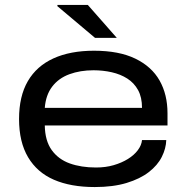

<svg xmlns="http://www.w3.org/2000/svg" viewBox="-20 -744 754 776"><path d="M363 12Q266 12 198 -17.5Q130 -47 93.5 -108.5Q57 -170 57 -263Q57 -355 92.5 -416Q128 -477 196 -508Q264 -539 360 -539Q461 -539 527 -507Q593 -475 625 -418.5Q657 -362 657 -286V-237H161Q162 -175 189 -137.5Q216 -100 262 -83.5Q308 -67 368 -67Q407 -67 439.5 -76.5Q472 -86 497 -101.5Q522 -117 537 -137Q552 -157 554 -178H652Q651 -144 634 -110Q617 -76 581.5 -48.5Q546 -21 491.5 -4.5Q437 12 363 12ZM161 -308H554Q554 -351 538 -380Q522 -409 494.5 -426.5Q467 -444 431.5 -452Q396 -460 358 -460Q304 -460 260.5 -444Q217 -428 191 -394Q165 -360 161 -308ZM452 -591H364L212 -719V-724H335Z"/></svg>

Font: Archivo Expanded
Style: Regular
Weight: 400
Width: 7
Designer: Hector Gatti
Foundry: Omnibus-Type
Version: Version 2.001